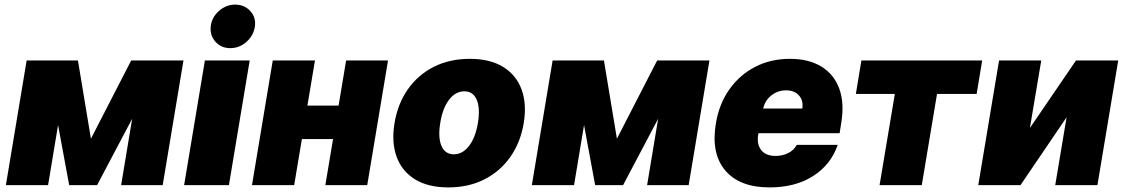

<svg xmlns="http://www.w3.org/2000/svg" viewBox="-20 -810 4916 840"><path d="M377.8 -203.1 554 -545.5H782.7L691.8 0H509.9L558.2 -290.5L404.8 0H282.7L234 -262.8L190.3 0H5.7L96.6 -545.5H321Z M785.5 0 876.4 -545.5H1072.4L981.5 0ZM987.2 -599.4Q947.8 -599.4 922.8 -627.3Q897.7 -655.2 902 -694.6Q906.2 -734 937.7 -761.9Q969.1 -789.8 1008.5 -789.8Q1049 -789.8 1074.8 -761.9Q1100.5 -734 1095.2 -694.6Q1089.8 -655.2 1058.8 -627.3Q1027.7 -599.4 987.2 -599.4Z M1358 -545.5 1324.9 -348H1461.3L1494.3 -545.5H1677.6L1586.6 0H1403.4L1437.1 -201.7H1300.8L1267 0H1082.4L1173.3 -545.5Z M1941.8 9.9Q1853 9.9 1795.6 -25.4Q1738.3 -60.7 1715.2 -124.1Q1692.1 -187.5 1706 -271.3Q1719.8 -355.1 1763.8 -418.5Q1807.9 -481.9 1877.1 -517.2Q1946.4 -552.6 2035.5 -552.6Q2123.9 -552.6 2181.3 -517.2Q2238.6 -481.9 2261.9 -418.5Q2285.2 -355.1 2271.3 -271.3Q2257.5 -187.5 2213.1 -124.1Q2168.7 -60.7 2099.6 -25.4Q2030.5 9.9 1941.8 9.9ZM1965.9 -134.9Q2003.9 -134.9 2032.1 -171.7Q2060.4 -208.5 2071 -272.7Q2081.3 -337 2065.5 -373.8Q2049.7 -410.5 2011.4 -410.5Q1973 -410.5 1944.8 -373.8Q1916.5 -337 1906.2 -272.7Q1895.6 -208.5 1911.4 -171.7Q1927.2 -134.9 1965.9 -134.9Z M2679 -203.1 2855.1 -545.5H3083.8L2992.9 0H2811.1L2859.4 -290.5L2706 0H2583.8L2535.2 -262.8L2491.5 0H2306.8L2397.7 -545.5H2622.2Z M3346.6 9.9Q3215.6 9.9 3152.7 -64.6Q3089.8 -139.2 3112.2 -271.3Q3126.4 -355.8 3171 -419Q3215.6 -482.2 3283.6 -517.4Q3351.6 -552.6 3436.1 -552.6Q3518.5 -552.6 3573.7 -518.6Q3628.9 -484.7 3651.8 -422.1Q3674.7 -359.4 3660.5 -272.7L3653.4 -227.3H3298.7L3296.9 -218.8Q3290.5 -179.3 3310.2 -153.6Q3329.9 -127.8 3373.6 -127.8Q3403.4 -127.8 3428.3 -140.3Q3453.1 -152.7 3465.9 -176.1H3644.9Q3616.1 -90.9 3538.4 -40.5Q3460.6 9.9 3346.6 9.9ZM3318.9 -335.2H3490.1Q3495.4 -370.4 3475.3 -392.6Q3455.3 -414.8 3419 -414.8Q3383.5 -414.8 3355.3 -393.1Q3327.1 -371.4 3318.9 -335.2Z M3724.4 -399.1 3748.6 -545.5H4277L4252.8 -399.1H4079.5L4012.8 0H3828.1L3894.9 -399.1Z M4485.8 -250 4687.5 -545.5H4872.2L4781.2 0H4596.6L4646.3 -296.9L4444.6 0H4259.9L4350.9 -545.5H4535.5Z"/></svg>

Font: Inter UI Black
Style: Italic
Weight: 900
Italic angle: -9.39999°
Designer: Rasmus Andersson
Foundry: rsms
Version: 3.2;8d6f07862